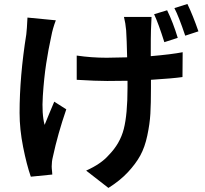

<svg xmlns="http://www.w3.org/2000/svg" viewBox="-20 -840 1017 952"><path d="M731.4 -755.9 728.5 -689.5Q727.5 -668.9 727.5 -561.5Q830.1 -570.3 885.7 -581.1L884.8 -458Q838.9 -451.2 728.5 -444.3V-405.3Q728.5 -326.2 725.6 -275.9Q722.7 -225.6 710.4 -168Q698.2 -110.4 675.8 -69.3Q653.3 -28.3 614.3 13.7Q575.2 55.7 517.6 91.8L407.2 5.9Q481.4 -27.3 519.5 -71.3Q575.2 -127.9 593.8 -200.7Q612.3 -273.4 612.3 -405.3V-439.5Q578.1 -438.5 511.7 -438.5Q456.1 -438.5 360.4 -444.3V-564.5Q433.6 -553.7 508.8 -553.7Q542 -553.7 610.4 -555.7Q608.4 -645.5 605.5 -689.5Q602.5 -724.6 594.7 -755.9ZM77.1 -280.3Q77.1 -460.9 110.4 -669.9Q113.3 -692.4 116.2 -752.9L256.8 -739.3Q241.2 -698.2 234.4 -661.1Q219.7 -594.7 209 -524.4Q198.2 -454.1 192.4 -364.7Q186.5 -275.4 201.2 -220.7Q207 -234.4 223.6 -275.4Q240.2 -316.4 249 -335.9L308.6 -297.9Q266.6 -175.8 242.2 -62.5Q236.3 -39.1 236.3 -14.6Q236.3 -10.7 236.8 -3.9Q237.3 2.9 238.3 11.7Q239.3 20.5 239.3 25.4L132.8 36.1Q112.3 -22.5 94.7 -110.8Q77.1 -199.2 77.1 -280.3ZM744.1 -769.5 808.6 -789.1Q837.9 -729.5 861.3 -652.3L794.9 -630.9Q765.6 -723.6 744.1 -769.5ZM844.7 -799.8 909.2 -820.3Q936.5 -763.7 963.9 -684.6L898.4 -663.1Q866.2 -758.8 844.7 -799.8Z"/></svg>

Font: Min Sans Bold
Style: Regular
Weight: 700
Designer: Jinseong-Kim, NotoSansCJK, Nunito
Foundry: Jinseong-Kim
Version: Version 1.400;Glyphs 3.1.2 (3151)